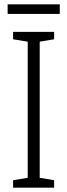

<svg xmlns="http://www.w3.org/2000/svg" viewBox="-20 -860 309 880"><path d="M228 0H40V-34L107 -45V-669L40 -680V-714H228V-680L162 -669V-45L228 -34ZM254 -840V-796H15V-840Z"/></svg>

Font: Noto Sans Khmer UI Condensed Light
Style: Regular
Weight: 300
Width: 3
Designer: Danh Hong and the Monotype Design Team
Foundry: Monotype Imaging Inc.
Version: Version 2.002; ttfautohint (v1.8.4.7-5d5b)